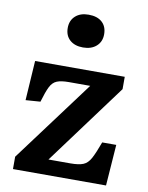

<svg xmlns="http://www.w3.org/2000/svg" viewBox="-86 -826 686 888"><g transform="rotate(10 257.5 -382.0)"><path d="M37 0V-58L322 -441H221Q186 -441 166 -433Q146 -425 134 -401Q122 -377 108 -329L39 -324L51 -510H472V-452L191 -72H294Q333 -72 354 -80.5Q375 -89 389 -115Q403 -141 422 -193H488L474 0ZM258 -610Q219 -610 196 -630.5Q173 -651 173 -687Q173 -722 196 -743Q219 -764 258 -764Q299 -764 321.5 -743.5Q344 -723 344 -687Q344 -652 320.5 -631Q297 -610 258 -610Z"/></g></svg>

Font: Literata SemiBold
Style: Regular
Weight: 600
Designer: Latin by Veronika Burian and Jose Scaglione. Greek by Irene Vlachou. Cyrillic by Vera Evstafieva.
Foundry: TypeTogether
Version: Version 3.103; ttfautohint (v1.8.4.7-5d5b);gftools[0.9.29]